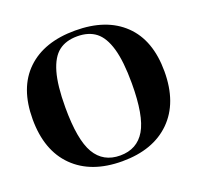

<svg xmlns="http://www.w3.org/2000/svg" viewBox="-120 -799 966 939"><g transform="rotate(-20 363.0 -330.0)"><path d="M20 -333Q20 -170 111 -80Q202 10 363 10Q524 10 615 -80Q706 -170 706 -333Q706 -496 615.5 -583Q525 -670 363 -670Q201 -670 110.5 -583Q20 -496 20 -333ZM190 -333Q190 -447 209.5 -514.5Q229 -582 266.5 -611Q304 -640 363 -640Q422 -640 459.5 -611Q497 -582 516.5 -514.5Q536 -447 536 -333Q536 -164 493.5 -92Q451 -20 363 -20Q275 -20 232.5 -92Q190 -164 190 -333Z"/></g></svg>

Font: FFF_NEPSZA-BADSAG Bold
Style: Regular
Weight: 700
Designer: bBox Type GmbH
Foundry: bBox Type GmbH
Version: Version 0.002